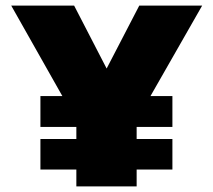

<svg xmlns="http://www.w3.org/2000/svg" viewBox="-20 -664 760 684"><path d="M252 0V-60.1H124V-168.9H252V-211.9H124V-321.8H202.1L20 -644H244.1L359.9 -419.9L476.1 -644H700.2L516.1 -321.8H594.2V-211.9H466.8V-168.9H594.2V-60.1H466.8V0Z"/></svg>

Font: Kanit ExtraBold
Style: Regular
Weight: 800
Designer: Katatrad Team
Foundry: CadsonDemak
Version: Version 1.000;PS 001.000;hotconv 1.0.88;makeotf.lib2.5.64775